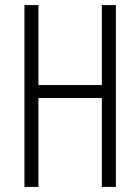

<svg xmlns="http://www.w3.org/2000/svg" viewBox="-20 -734 550 754"><path d="M435 0H380V-349H131V0H76V-714H131V-400H380V-714H435Z"/></svg>

Font: Noto Sans Telugu ExtraCondensed Light
Style: Regular
Weight: 300
Width: 2
Designer: Jelle Bosma - Monotype Design Team
Foundry: Monotype Imaging Inc.
Version: Version 2.005; ttfautohint (v1.8.4.7-5d5b)